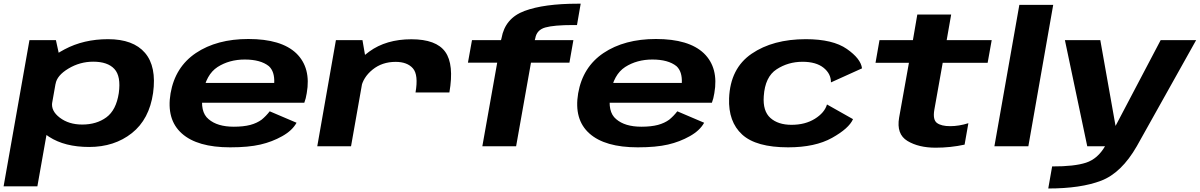

<svg xmlns="http://www.w3.org/2000/svg" viewBox="-54 -812 6661 1066"><path d="M-34 222.5H153.5L279 -486L256.5 -589H109.5ZM441 4Q581 4 678 -72.8Q775 -149.5 796 -296Q816 -442.5 751 -518.5Q686 -594.5 546 -594.5Q410.5 -594.5 304.2 -537.8Q198 -481 189.5 -431.5L254.5 -346Q262 -393 325.8 -431.2Q389.5 -469.5 463.5 -469.5Q544 -469.5 581.2 -429Q618.5 -388.5 605.5 -295Q591 -200.5 536.5 -160.5Q482 -120.5 402.5 -120.5Q328 -120.5 277.8 -158.8Q227.5 -197 236 -245L141.5 -158.5Q131.5 -109 218.5 -52.5Q305.5 4 441 4Z M1224 6 1244 -108.5Q1152.5 -108.5 1104 -150.5Q1054.5 -191 1072.5 -293.5Q1089.5 -398 1154 -440Q1219 -481.5 1305 -481.5Q1393 -481.5 1439 -444.5Q1471.5 -414.5 1468.5 -351.5H1065L1046 -241.5H1635.5Q1644.5 -265 1649 -294.5Q1674 -435.5 1591 -516Q1507.5 -595.5 1325 -595.5Q1150 -595.5 1033.5 -517.5Q918.5 -440 893 -294Q868.5 -148.5 955.5 -71Q1041.5 6 1224 6ZM1244 -108.5 1224 6Q1325.5 6 1392 -9.5Q1457 -24.5 1513 -56Q1568.5 -87 1592.5 -130.5L1443.5 -194Q1423 -167.5 1398.5 -147.5Q1372.5 -128.5 1336 -118.5Q1298 -108.5 1244 -108.5Z M2253 -298.5H2441Q2468 -454.5 2418 -524.2Q2368 -594 2230 -594Q2090 -594 1996 -525.5Q1902 -457 1888 -377L1950.5 -323.5Q1961.5 -382.5 2014.5 -425.5Q2067.5 -468.5 2142.5 -468.5Q2207 -468.5 2238.5 -432.5Q2270 -396.5 2253 -298.5ZM1707.5 0H1895L1978.5 -472.5L1958.5 -589H1811Z M2624 0H2811.5L2894 -464H3107.5L3129.5 -589H2915L2918 -600Q2926 -646 2973.8 -659.5Q3021.5 -673 3129 -673H3149.5L3170 -791.5H3154Q2966.5 -791.5 2858.2 -751.2Q2750 -711 2730.5 -600L2727.5 -589H2566.5L2544 -464H2706.5Z M3487 6 3507 -108.5Q3415.5 -108.5 3367 -150.5Q3317.5 -191 3335.5 -293.5Q3352.5 -398 3417 -440Q3482 -481.5 3568 -481.5Q3656 -481.5 3702 -444.5Q3734.5 -414.5 3731.5 -351.5H3328L3309 -241.5H3898.5Q3907.5 -265 3912 -294.5Q3937 -435.5 3854 -516Q3770.5 -595.5 3588 -595.5Q3413 -595.5 3296.5 -517.5Q3181.5 -440 3156 -294Q3131.5 -148.5 3218.5 -71Q3304.5 6 3487 6ZM3507 -108.5 3487 6Q3588.5 6 3655 -9.5Q3720 -24.5 3776 -56Q3831.5 -87 3855.5 -130.5L3706.5 -194Q3686 -167.5 3661.5 -147.5Q3635.5 -128.5 3599 -118.5Q3561 -108.5 3507 -108.5Z M4321.5 6Q4471.5 6 4565.5 -46.5Q4659.5 -99 4682 -150.5L4537.5 -232Q4524 -186 4470.2 -152.5Q4416.5 -119 4340.5 -119Q4266 -119 4223.2 -157.2Q4180.5 -195.5 4186.5 -278Q4193.5 -385.5 4257.8 -427.2Q4322 -469 4401.5 -469Q4477 -469 4518.5 -435.8Q4560 -402.5 4559.5 -354.5L4732 -432.5Q4725.5 -486 4647.8 -540.2Q4570 -594.5 4420 -594.5Q4237.5 -594.5 4119 -513.5Q4000.5 -432.5 3994 -266.5Q3989 -136 4066.5 -65Q4144 6 4321.5 6Z M5140.5 8Q5223.5 8 5301.5 -9L5322.5 -128Q5270 -111.5 5221.5 -111.5Q5172.5 -111.5 5148.2 -129.2Q5124 -147 5133.5 -202.5L5180 -463.5H5429.5L5452 -589H5202L5227 -731.5H5039L5014.5 -589H4829L4807 -463.5H4992.5L4938 -159Q4922 -67 4984.2 -29.5Q5046.5 8 5140.5 8Z M5467 0H5655.5L5793.5 -785H5605.5Z M5982.5 0H6257.5L6587 -589H6390L6140 -113.5H6139.5L6055 -589H5858.5ZM5766 234.5Q5947 234.5 6059.8 191.2Q6172.5 148 6257.5 0L6081.5 -0.5Q6040.5 70 5975.8 91.2Q5911 112.5 5787.5 112Z"/></svg>

Font: Anybody Expanded
Style: Bold Italic
Weight: 700
Width: 7
Italic angle: -10°
Version: Version 1.113;gftools[0.9.25]